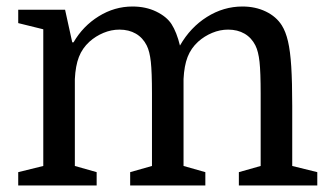

<svg xmlns="http://www.w3.org/2000/svg" viewBox="-20 -570 1015 590"><path d="M113 -60V-480L36 -499V-540H180L202 -440H206Q235 -490 283.5 -520Q332 -550 387 -550Q428 -550 460 -534.5Q492 -519 507 -496Q523 -471 533 -430Q565 -486 616 -518Q667 -550 725 -550Q765 -550 797 -534.5Q829 -519 846 -492Q858 -473 865 -443Q872 -413 875 -365.5Q878 -318 878 -245V-60L955 -41V0H714V-41L781 -60V-283Q781 -348 777.5 -380Q774 -412 765 -430Q753 -454 731.5 -466.5Q710 -479 681 -479Q656 -479 632 -469Q608 -459 589 -442Q567 -422 556.5 -395Q546 -368 544 -327V-60L611 -41V0H380V-41L447 -60V-283Q447 -348 443.5 -380Q440 -412 431 -430Q419 -454 397.5 -466.5Q376 -479 347 -479Q322 -479 298 -469Q274 -459 255 -442Q233 -422 222.5 -395Q212 -368 210 -327V-60L277 -41V0H36V-41Z"/></svg>

Font: Domine
Style: Regular
Weight: 400
Designer: Pablo Impallari, Rodrigo Fuenzalida, Brenda Gallo
Foundry: Pablo Impallari, Rodrigo Fuenzalida, Brenda Gallo
Version: Version 2.000